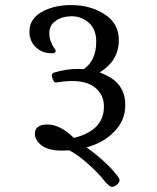

<svg xmlns="http://www.w3.org/2000/svg" viewBox="-20 -683 618 755"><path d="M447.3 -525.4Q447.3 -590.8 391.1 -627Q335 -663.1 259.8 -663.1Q191.4 -663.1 143.6 -635.7Q95.7 -608.4 95.7 -558.6Q95.7 -521.5 120.6 -497.6Q145.5 -473.6 182.6 -473.6Q199.2 -473.6 199.2 -483.4Q199.2 -485.4 192.9 -494.1Q186.5 -502.9 180.2 -518.6Q173.8 -534.2 173.8 -551.8Q173.8 -584 199.7 -601.6Q225.6 -619.1 261.7 -619.1Q300.8 -619.1 329.6 -593.3Q358.4 -567.4 358.4 -519.5Q358.4 -445.3 309.6 -411.1Q300.8 -412.1 291 -412.1Q238.3 -412.1 192.4 -397.5Q183.6 -392.6 183.6 -387.7Q183.6 -379.9 188.5 -369.1Q193.4 -358.4 199.2 -358.4Q200.2 -358.4 208.5 -359.9Q216.8 -361.3 232.4 -362.8Q248 -364.3 265.6 -364.3Q324.2 -364.3 356.4 -336.4Q388.7 -308.6 388.7 -263.7Q388.7 -169.9 270.5 -140.6Q216.8 -193.4 167 -193.4Q117.2 -193.4 117.2 -157.2Q117.2 -131.8 143.6 -111.3Q169.9 -90.8 224.6 -90.8Q239.3 -90.8 252.9 -91.8Q285.2 -74.2 320.3 -43.9Q367.2 -2.9 396.5 35.2Q413.1 51.8 419.9 51.8Q428.7 51.8 439.5 43.5Q450.2 35.2 450.2 25.4Q450.2 17.6 427.7 -8.8Q405.3 -35.2 361.3 -72.3Q340.8 -88.9 320.3 -103.5Q329.1 -105.5 338.9 -109.4Q393.6 -127 433.1 -169.4Q472.7 -211.9 472.7 -270.5Q472.7 -340.8 416 -377Q394.5 -389.6 372.1 -398.4Q447.3 -444.3 447.3 -525.4Z"/></svg>

Font: Kurale
Style: Regular
Weight: 400
Version: 1.0; ttfautohint (v1.3)